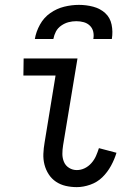

<svg xmlns="http://www.w3.org/2000/svg" viewBox="-20 -760 540 788"><path d="M295 8Q272 8 250 3Q228 -2 210 -14Q192 -26 180 -44.5Q168 -63 162.5 -84.5Q157 -106 158 -129Q159 -152 163 -175L208 -450H76L77 -520H298L239 -164Q236 -146 236 -128.5Q236 -111 242.5 -95.5Q249 -80 263.5 -71Q278 -62 295 -62Q312 -62 327.5 -69.5Q343 -77 355 -90.5Q367 -104 374 -120Q381 -136 386 -152L458 -133Q450 -106 435.5 -79.5Q421 -53 400 -32.5Q379 -12 350.5 -2Q322 8 295 8ZM123 -600Q128 -630 144 -659Q160 -688 186.5 -706.5Q213 -725 243.5 -732.5Q274 -740 304 -740Q334 -740 362.5 -732.5Q391 -725 411.5 -706.5Q432 -688 438 -659Q444 -630 439 -600H363Q366 -616 362.5 -630.5Q359 -645 348.5 -655Q338 -665 323.5 -669Q309 -673 293 -673Q277 -673 261.5 -669Q246 -665 231.5 -655Q217 -645 209.5 -630.5Q202 -616 199 -600Z"/></svg>

Font: Iosevka Algr
Style: Italic
Weight: 400
Italic angle: -9°
Monospace: yes
Designer: Belleve Invis
Foundry: Belleve Invis
Version: Version 26.0.2; ttfautohint (v1.8.3)